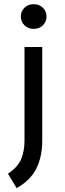

<svg xmlns="http://www.w3.org/2000/svg" viewBox="-20 -749 318 941"><path d="M190.4 -625.2Q172.9 -607.4 145 -607.4Q117.2 -607.4 99.6 -625.2Q82 -643.1 82 -668Q82 -692.9 99.6 -710.7Q117.2 -728.5 145 -728.5Q172.9 -728.5 190.4 -710.7Q208 -692.9 208 -668Q208 -643.1 190.4 -625.2ZM19 102.5Q64.5 72.3 82.3 33.7Q100.1 -4.9 100.1 -60.1V-518.6H187V-60.1Q187 19.5 157.7 77.6Q128.4 135.7 61.5 172.9Z"/></svg>

Font: Voltaire
Style: Regular
Weight: 400
Designer: Yvonne Schttler
Foundry: Yvonne Schttler
Version: Version 1.003